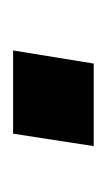

<svg xmlns="http://www.w3.org/2000/svg" viewBox="45 -416 163 293"><g transform="rotate(90 126.5 -269.5)"><path d="M57 -208 77 -331H203L184 -208Z"/></g></svg>

Font: Nunito Sans 10pt SemiBold
Style: Italic
Weight: 600
Italic angle: -9°
Designer: Vernon Adams
Foundry: Vernon Adams
Version: Version 3.101;gftools[0.9.27]